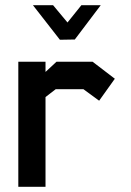

<svg xmlns="http://www.w3.org/2000/svg" viewBox="-20 -714 499 734"><path d="M359 -329 299 -373H193L154 -343V0H50V-478H154V-439L196 -478H334L419 -413ZM183 -694 238 -628 291 -694H365L266 -563L209 -562L106 -694Z"/></svg>

Font: Turret Road ExtraBold
Style: Regular
Weight: 800
Designer: Noponies
Foundry: Noponies
Version: Version 1.001; ttfautohint (v1.8)